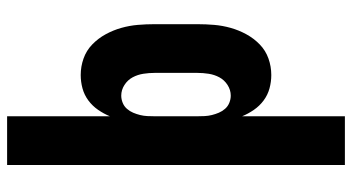

<svg xmlns="http://www.w3.org/2000/svg" viewBox="-245 -530 990 540"><g transform="rotate(-90 250.0 -260.0)"><path d="M56 215V-735H193V-446Q200 -463 211 -479Q222 -495 237.5 -506.5Q253 -518 271.5 -523Q290 -528 309 -528Q333 -528 355.5 -520Q378 -512 395 -495.5Q412 -479 423.5 -458Q435 -437 441.5 -414Q448 -391 450 -367.5Q452 -344 452 -320V-200Q452 -176 450 -152.5Q448 -129 441.5 -106Q435 -83 423.5 -62Q412 -41 395 -24.5Q378 -8 355.5 0Q333 8 309 8Q290 8 271.5 3Q253 -2 237.5 -13.5Q222 -25 211 -41Q200 -57 193 -74V215ZM251 -106Q267 -106 281 -115Q295 -124 302.5 -138Q310 -152 312.5 -168Q315 -184 315 -200V-320Q315 -336 312.5 -352Q310 -368 302.5 -382Q295 -396 281 -405Q267 -414 251 -414Q241 -414 231 -410Q221 -406 214 -398Q207 -390 203 -380.5Q199 -371 196.5 -361Q194 -351 193.5 -340.5Q193 -330 193 -320V-200Q193 -190 193.5 -179.5Q194 -169 196.5 -159Q199 -149 203 -139.5Q207 -130 214 -122Q221 -114 231 -110Q241 -106 251 -106Z"/></g></svg>

Font: Iosevka SS18 Heavy
Style: Regular
Weight: 900
Monospace: yes
Designer: Belleve Invis
Foundry: Belleve Invis
Version: Version 25.1.1; ttfautohint (v1.8.4)